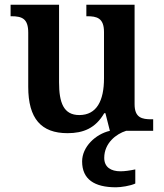

<svg xmlns="http://www.w3.org/2000/svg" viewBox="-20 -556 695 816"><path d="M267 10C334 10 386 -11 423 -75H428L447 0C386 14 329 68 329 130C329 206 381 240 473 240C494 240 534 234 555 224V164C531 169 510 172 492 172C452 172 423 155 423 115C423 52 474 13 516 0H631V-49H624C584 -49 552 -55 552 -113V-536H347V-487H350C391 -487 422 -480 422 -420V-223C422 -128 391 -67 317 -67C250 -67 231 -120 231 -206V-536H25V-487H28C75 -487 100 -476 100 -417V-187C100 -52 155 10 267 10Z"/></svg>

Font: Noto Serif Devanagari SemiBold
Style: Regular
Weight: 600
Designer: Universal Thirst, Indian Type Foundry and the Monotype Design Team
Foundry: Monotype Imaging Inc.
Version: Version 2.004